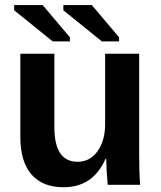

<svg xmlns="http://www.w3.org/2000/svg" viewBox="-20 -745 651 774"><path d="M199.2 -528.3V-231.9Q199.2 -92.8 293 -92.8Q342.8 -92.8 373.3 -135.5Q403.8 -178.2 403.8 -245.1V-528.3H541V-118.2Q541 -50.8 544.9 0H414.1Q408.2 -70.3 408.2 -105H405.8Q378.4 -44.9 336.2 -17.6Q293.9 9.8 235.8 9.8Q151.9 9.8 106.9 -41.7Q62 -93.3 62 -192.9V-528.3ZM235.4 -703.6V-724.6H350.1L460 -594.7V-578.1H390.6ZM37.1 -703.6V-724.6H151.9L261.7 -594.7V-578.1H192.4Z"/></svg>

Font: Liberation Sans
Style: Bold
Weight: 700
Designer: Steve Matteson
Foundry: Ascender Corporation
Version: Version 2.1.5